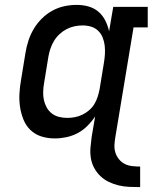

<svg xmlns="http://www.w3.org/2000/svg" viewBox="-20 -558 640 785"><path d="M553 207Q531 207 508.5 206Q486 205 465 200Q444 195 424.5 185.5Q405 176 390 161.5Q375 147 365 128.5Q355 110 351.5 88.5Q348 67 350 44.5Q352 22 355 0L369 -82Q355 -61 337 -43Q319 -25 297 -13.5Q275 -2 251 3Q227 8 204 8Q175 8 149.5 0Q124 -8 105 -26Q86 -44 76 -69Q66 -94 62 -120.5Q58 -147 59.5 -175Q61 -203 66 -231L84 -341Q88 -366 96 -391Q104 -416 117.5 -439Q131 -462 150.5 -481.5Q170 -501 193.5 -514Q217 -527 242.5 -532.5Q268 -538 294 -538Q319 -538 342 -531.5Q365 -525 382.5 -510Q400 -495 410.5 -474Q421 -453 426 -430L443 -530H584V-446H526L452 0Q449 17 448 33.5Q447 50 451.5 65Q456 80 466 92.5Q476 105 489.5 112Q503 119 520 121Q537 123 553 123ZM255 -76Q271 -76 286.5 -79Q302 -82 316.5 -89Q331 -96 344 -107Q357 -118 365.5 -132Q374 -146 379 -161.5Q384 -177 387 -192L405 -302Q408 -320 409 -337.5Q410 -355 408 -372Q406 -389 399.5 -405Q393 -421 381 -432.5Q369 -444 352.5 -449Q336 -454 318 -454Q301 -454 284.5 -450.5Q268 -447 252.5 -439Q237 -431 223.5 -418.5Q210 -406 201 -391Q192 -376 186.5 -360Q181 -344 178 -327L160 -217Q157 -200 156.5 -182.5Q156 -165 159.5 -149Q163 -133 171 -118.5Q179 -104 192 -94Q205 -84 221.5 -80Q238 -76 255 -76Z"/></svg>

Font: Iosevka Slab Medium Extended
Style: Italic
Weight: 500
Width: 7
Italic angle: -9°
Monospace: yes
Designer: Belleve Invis
Foundry: Belleve Invis
Version: Version 11.1.0; ttfautohint (v1.8.3)